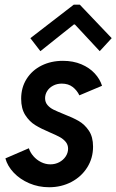

<svg xmlns="http://www.w3.org/2000/svg" viewBox="-20 -787 494 815"><path d="M2.9 -114.7 102.5 -157.7Q107.9 -140.1 121.6 -124.3Q135.3 -108.4 154.3 -98.9Q173.3 -89.4 193.8 -89.4Q214.4 -89.4 231.4 -98.4Q248.5 -107.4 258.8 -122.8Q269 -138.2 269 -155.8Q269 -172.4 259 -184.6Q249 -196.8 233.9 -205.1Q218.8 -213.4 192.4 -224.6Q154.3 -240.7 129.6 -255.9Q105 -271 87.4 -298.3Q69.8 -325.7 69.8 -367.7Q69.8 -415.5 93 -452.1Q116.2 -488.8 156.5 -508.8Q196.8 -528.8 247.1 -528.8Q290.5 -528.8 325.2 -514.2Q359.9 -499.5 382.1 -475.3Q404.3 -451.2 413.1 -422.9L316.9 -382.3Q307.1 -403.3 288.6 -417.7Q270 -432.1 242.2 -432.1Q221.7 -432.1 205.3 -423.3Q189 -414.6 180.2 -400.4Q171.4 -386.2 171.4 -370.1Q171.4 -353 181.6 -341.1Q191.9 -329.1 207.3 -321.5Q222.7 -314 250.5 -302.7Q289.6 -287.6 314.5 -273.2Q339.4 -258.8 357.2 -232.4Q375 -206.1 375 -164.6Q375 -115.7 350.3 -76.4Q325.7 -37.1 283 -14.6Q240.2 7.8 188.5 7.8Q143.6 7.8 104.2 -9Q64.9 -25.9 38.3 -54Q11.7 -82 2.9 -114.7ZM108.9 -625 293 -767.1H318.8L454.1 -625L403.3 -569.8L297.9 -683.1H293.5L151.4 -569.8Z"/></svg>

Font: Reddit Sans Vanilla SemiBold
Style: Italic
Weight: 600
Italic angle: -11.25°
Designer: Stephen Hutchings
Version: Version 1.013